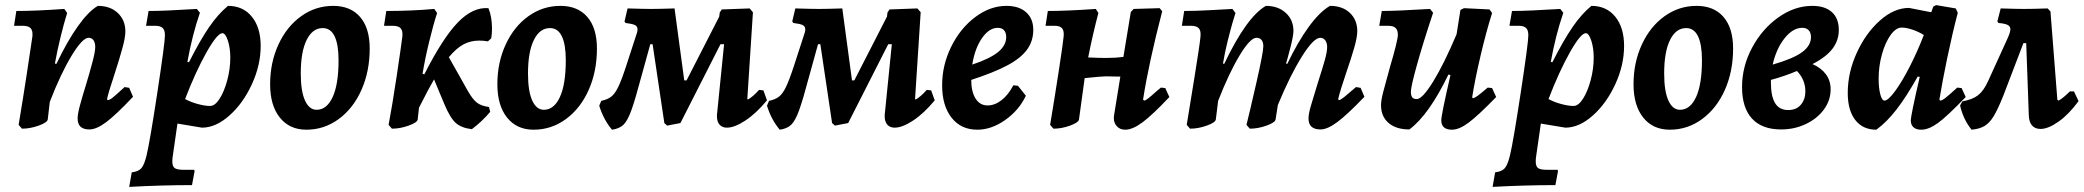

<svg xmlns="http://www.w3.org/2000/svg" viewBox="-20 -496 8161 752"><path d="M501 -117Q435 -47 396.5 -18Q358 11 330 11Q284 11 284 -32Q284 -49 292.5 -81Q301 -113 318 -168Q331 -211 342 -252.5Q353 -294 353 -312Q353 -329 346 -338.5Q339 -348 327 -348Q303 -348 260.5 -278Q218 -208 175 -97L167 -28Q165 -16 131.5 -4Q98 8 66 8L53 -7Q71 -115 85.5 -210.5Q100 -306 107 -354Q109 -376 100 -385.5Q91 -395 69 -395H35L44 -453Q120 -453 232 -461L243 -445Q230 -404 216.5 -348Q203 -292 195 -247L201 -246Q243 -334 284.5 -392.5Q326 -451 363 -473Q412 -473 441.5 -445Q471 -417 471 -373Q471 -350 460 -309.5Q449 -269 429 -207Q404 -132 399 -107L402 -104Q409 -104 420.5 -113Q432 -122 468 -155L486 -152Z M554 113Q567 59 596.5 -135Q626 -329 626 -358Q626 -378 617 -386.5Q608 -395 588 -395H552L562 -453Q625 -453 751 -461L763 -446Q733 -359 714 -254L720 -252Q764 -339 799.5 -390.5Q835 -442 873 -473Q932 -473 966.5 -430.5Q1001 -388 1001 -316Q1001 -241 966.5 -166Q932 -91 878.5 -43.5Q825 4 771 4L675 -12L656 120Q655 126 655 137Q655 156 664.5 162.5Q674 169 698 169H741L742 175L732 229Q614 229 486 236L496 179Q522 176 533.5 163Q545 150 554 113ZM705 -108Q727 -96 755 -88.5Q783 -81 803 -81Q822 -81 840 -109Q858 -137 870 -181.5Q882 -226 882 -270Q882 -308 872.5 -337Q863 -366 851 -366Q831 -366 788.5 -290.5Q746 -215 705 -108Z M1038 -166Q1038 -251 1070.5 -321.5Q1103 -392 1159.5 -432.5Q1216 -473 1285 -473Q1353 -473 1390.5 -429.5Q1428 -386 1428 -306Q1428 -217 1396 -144.5Q1364 -72 1307 -30Q1250 12 1180 12Q1114 12 1076 -35.5Q1038 -83 1038 -166ZM1306 -260Q1306 -322 1290.5 -354Q1275 -386 1244 -386Q1204 -386 1181 -339.5Q1158 -293 1158 -208Q1158 -139 1174.5 -102.5Q1191 -66 1220 -66Q1260 -66 1283 -116Q1306 -166 1306 -260Z M1857 -337Q1823 -337 1795 -322Q1767 -307 1738 -272L1814 -137Q1832 -106 1848.5 -93.5Q1865 -81 1895 -77L1900 -58Q1868 -20 1828 10Q1787 5 1765 -14.5Q1743 -34 1720 -89L1680 -185Q1661 -153 1621 -74L1616 -28Q1614 -16 1580.5 -4Q1547 8 1515 8L1502 -7Q1516 -80 1534 -200Q1552 -320 1556 -354Q1558 -376 1549 -385.5Q1540 -395 1518 -395H1484L1493 -453Q1591 -453 1681 -461L1692 -445Q1677 -399 1660.5 -331Q1644 -263 1635 -207L1642 -205Q1714 -347 1773 -408Q1832 -469 1893 -464Q1907 -431 1907 -383Q1907 -364 1904 -346L1891 -334Q1873 -337 1857 -337Z M1928 -166Q1928 -251 1960.5 -321.5Q1993 -392 2049.5 -432.5Q2106 -473 2175 -473Q2243 -473 2280.5 -429.5Q2318 -386 2318 -306Q2318 -217 2286 -144.5Q2254 -72 2197 -30Q2140 12 2070 12Q2004 12 1966 -35.5Q1928 -83 1928 -166ZM2196 -260Q2196 -322 2180.5 -354Q2165 -386 2134 -386Q2094 -386 2071 -339.5Q2048 -293 2048 -208Q2048 -139 2064.5 -102.5Q2081 -66 2110 -66Q2150 -66 2173 -116Q2196 -166 2196 -260Z M2984 -103Q2942 -52 2899.5 -24Q2857 4 2827 4Q2809 4 2798.5 -7.5Q2788 -19 2788 -41Q2788 -50 2789 -55L2816 -323H2802L2645 -14L2593 -4L2582 -14L2536 -323H2527L2493 -200Q2468 -106 2453 -64.5Q2438 -23 2422 -7.5Q2406 8 2377 12Q2344 -27 2327 -82L2335 -101Q2359 -106 2373.5 -117Q2388 -128 2401 -154.5Q2414 -181 2432 -236L2471 -356Q2477 -371 2477 -381Q2477 -393 2466.5 -398Q2456 -403 2430 -406L2426 -412L2438 -463Q2502 -461 2531 -461Q2560 -461 2622 -463L2660 -181H2669L2797 -431L2799 -447L2807 -459L2916 -463L2929 -448L2907 -109L2909 -106Q2929 -117 2953 -144L2970 -142Z M3641 -103Q3599 -52 3556.5 -24Q3514 4 3484 4Q3466 4 3455.5 -7.5Q3445 -19 3445 -41Q3445 -50 3446 -55L3473 -323H3459L3302 -14L3250 -4L3239 -14L3193 -323H3184L3150 -200Q3125 -106 3110 -64.5Q3095 -23 3079 -7.5Q3063 8 3034 12Q3001 -27 2984 -82L2992 -101Q3016 -106 3030.5 -117Q3045 -128 3058 -154.5Q3071 -181 3089 -236L3128 -356Q3134 -371 3134 -381Q3134 -393 3123.5 -398Q3113 -403 3087 -406L3083 -412L3095 -463Q3159 -461 3188 -461Q3217 -461 3279 -463L3317 -181H3326L3454 -431L3456 -447L3464 -459L3573 -463L3586 -448L3564 -109L3566 -106Q3586 -117 3610 -144L3627 -142Z M3784 -183Q3784 -137 3801 -110Q3818 -83 3848 -83Q3876 -83 3902.5 -103.5Q3929 -124 3949 -162L3967 -160L3998 -121Q3971 -64 3917 -26Q3863 12 3808 12Q3744 12 3707 -35Q3670 -82 3670 -162Q3670 -241 3705.5 -313Q3741 -385 3799.5 -429Q3858 -473 3922 -473Q3971 -473 3999 -448Q4027 -423 4027 -379Q4027 -335 4002.5 -301.5Q3978 -268 3925.5 -240Q3873 -212 3784 -183ZM3788 -243Q3857 -266 3889 -292Q3921 -318 3921 -351Q3921 -368 3912.5 -377.5Q3904 -387 3888 -387Q3854 -387 3826 -346.5Q3798 -306 3788 -243Z M4560 -116Q4494 -46 4455 -17Q4416 12 4387 12Q4365 12 4352.5 -3.5Q4340 -19 4343 -42L4368 -196L4312 -197Q4294 -197 4228 -190V-188L4206 -28Q4204 -16 4171 -4Q4138 8 4106 8L4093 -7Q4111 -115 4127.5 -222.5Q4144 -330 4146 -354Q4148 -376 4139.5 -385.5Q4131 -395 4110 -395H4075L4084 -453Q4158 -453 4272 -461L4282 -445Q4260 -362 4242 -271Q4288 -269 4311 -269Q4349 -269 4380 -273L4409 -449L4420 -461L4522 -464L4532 -452Q4479 -248 4457 -106L4461 -102Q4466 -102 4477 -110.5Q4488 -119 4510 -139L4527 -153L4544 -151Z M5291 -155 5309 -152 5324 -117Q5257 -47 5218 -18Q5179 11 5152 11Q5105 11 5105 -32Q5105 -49 5113.5 -79Q5122 -109 5141 -170Q5161 -232 5169.5 -263Q5178 -294 5178 -312Q5178 -328 5170.5 -338Q5163 -348 5151 -348Q5125 -348 5079 -274.5Q5033 -201 4985 -85L4976 -28Q4974 -16 4940.5 -4Q4907 8 4875 8L4862 -7Q4873 -50 4900.5 -170.5Q4928 -291 4928 -315Q4928 -331 4921 -339.5Q4914 -348 4901 -348Q4877 -348 4835.5 -279.5Q4794 -211 4751 -101L4742 -28Q4740 -16 4706.5 -4Q4673 8 4641 8L4628 -7Q4636 -55 4658 -191Q4680 -327 4682 -354Q4684 -376 4675 -385.5Q4666 -395 4644 -395H4609L4618 -453Q4664 -453 4726 -456.5Q4788 -460 4807 -461L4819 -445Q4816 -437 4807.5 -407.5Q4799 -378 4788 -334Q4777 -290 4770 -247L4775 -246Q4862 -429 4938 -473Q4986 -473 5016 -445.5Q5046 -418 5046 -375Q5046 -356 5034 -309.5Q5022 -263 5017 -247L5022 -246Q5063 -332 5106 -391Q5149 -450 5189 -473Q5238 -473 5267 -445.5Q5296 -418 5296 -374Q5296 -351 5284.5 -310.5Q5273 -270 5253 -212Q5229 -142 5221 -107L5224 -104Q5230 -104 5245 -116Q5260 -128 5291 -155Z M5840 -116Q5769 -43 5732 -15.5Q5695 12 5667 12Q5625 12 5625 -25Q5625 -46 5661 -202L5653 -204Q5576 -45 5500 11Q5448 11 5418.5 -14.5Q5389 -40 5389 -84Q5389 -103 5398 -137.5Q5407 -172 5424 -233Q5455 -338 5455 -360Q5455 -378 5446 -386.5Q5437 -395 5417 -395H5382L5392 -453Q5449 -453 5581 -461L5593 -446Q5554 -329 5530 -243Q5506 -157 5506 -137Q5506 -122 5511 -115Q5516 -108 5529 -108Q5551 -108 5593.5 -177Q5636 -246 5685 -362L5700 -457L5714 -464L5814 -459L5824 -445Q5801 -372 5779 -278.5Q5757 -185 5746 -115L5749 -111Q5757 -113 5768.5 -121.5Q5780 -130 5807 -153L5824 -151Z M5894 113Q5907 59 5936.5 -135Q5966 -329 5966 -358Q5966 -378 5957 -386.5Q5948 -395 5928 -395H5892L5902 -453Q5965 -453 6091 -461L6103 -446Q6073 -359 6054 -254L6060 -252Q6104 -339 6139.5 -390.5Q6175 -442 6213 -473Q6272 -473 6306.5 -430.5Q6341 -388 6341 -316Q6341 -241 6306.5 -166Q6272 -91 6218.5 -43.5Q6165 4 6111 4L6015 -12L5996 120Q5995 126 5995 137Q5995 156 6004.5 162.5Q6014 169 6038 169H6081L6082 175L6072 229Q5954 229 5826 236L5836 179Q5862 176 5873.5 163Q5885 150 5894 113ZM6045 -108Q6067 -96 6095 -88.5Q6123 -81 6143 -81Q6162 -81 6180 -109Q6198 -137 6210 -181.5Q6222 -226 6222 -270Q6222 -308 6212.5 -337Q6203 -366 6191 -366Q6171 -366 6128.5 -290.5Q6086 -215 6045 -108Z M6378 -166Q6378 -251 6410.5 -321.5Q6443 -392 6499.5 -432.5Q6556 -473 6625 -473Q6693 -473 6730.5 -429.5Q6768 -386 6768 -306Q6768 -217 6736 -144.5Q6704 -72 6647 -30Q6590 12 6520 12Q6454 12 6416 -35.5Q6378 -83 6378 -166ZM6646 -260Q6646 -322 6630.5 -354Q6615 -386 6584 -386Q6544 -386 6521 -339.5Q6498 -293 6498 -208Q6498 -139 6514.5 -102.5Q6531 -66 6560 -66Q6600 -66 6623 -116Q6646 -166 6646 -260Z M7150 -146Q7150 -103 7123.5 -67Q7097 -31 7052.5 -10Q7008 11 6956 11Q6881 11 6842 -31.5Q6803 -74 6803 -155Q6803 -236 6842.5 -309.5Q6882 -383 6945.5 -428Q7009 -473 7078 -473Q7128 -473 7155 -448.5Q7182 -424 7182 -379Q7182 -338 7157.5 -305.5Q7133 -273 7079 -245Q7113 -230 7131.5 -205Q7150 -180 7150 -146ZM6923 -243Q7003 -266 7038 -291.5Q7073 -317 7073 -351Q7073 -368 7064 -377.5Q7055 -387 7039 -387Q7002 -387 6969.5 -346Q6937 -305 6923 -243ZM7051 -138Q7051 -184 7018 -218Q6971 -198 6916 -183V-174Q6916 -119 6932.5 -92Q6949 -65 6984 -65Q7016 -65 7033.5 -86Q7051 -107 7051 -138Z M7646 -153 7663 -151 7679 -116Q7606 -40 7570 -14Q7534 12 7505 12Q7485 12 7474.5 2.5Q7464 -7 7464 -24Q7464 -44 7499 -195L7491 -196Q7446 -116 7407.5 -66.5Q7369 -17 7329 12Q7276 12 7246.5 -26Q7217 -64 7217 -132Q7217 -212 7252.5 -289.5Q7288 -367 7343.5 -416Q7399 -465 7457 -465L7544 -448L7552 -470L7563 -476L7640 -463L7648 -446Q7626 -362 7606.5 -268Q7587 -174 7576 -106L7579 -102Q7586 -102 7599 -112Q7612 -122 7646 -153ZM7515 -359Q7494 -372 7470 -380Q7446 -388 7428 -388Q7406 -388 7385 -359Q7364 -330 7351 -283.5Q7338 -237 7338 -188Q7338 -151 7344.5 -126.5Q7351 -102 7361 -102Q7375 -102 7402 -138.5Q7429 -175 7459.5 -234.5Q7490 -294 7515 -359Z M8121 -100Q8083 -48 8042.5 -19.5Q8002 9 7972 9Q7950 9 7938 -5.5Q7926 -20 7926 -49L7916 -327H7905L7827 -123Q7805 -68 7789 -41.5Q7773 -15 7753.5 -3Q7734 9 7702 12Q7669 -29 7657 -83L7666 -99Q7706 -106 7728 -123.5Q7750 -141 7767 -179L7844 -348Q7854 -371 7854 -381Q7854 -393 7843 -398.5Q7832 -404 7807 -406L7803 -412L7816 -463Q7880 -461 7908 -461Q7938 -461 8000 -463L8011 -451L8038 -105L8043 -102Q8061 -112 8087 -138H8103Z"/></svg>

Font: Alegreya
Style: Bold Italic
Weight: 700
Italic angle: -7°
Designer: Juan Pablo del Peral
Foundry: Huerta Tipografica
Version: Version 2.007; ttfautohint (v1.6)